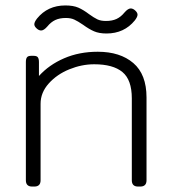

<svg xmlns="http://www.w3.org/2000/svg" viewBox="-20 -685 628 705"><path d="M285 -594Q266 -607 253 -613Q240 -619 222 -619Q199 -619 183 -611.5Q167 -604 154 -588Q141 -573 131 -573Q122 -573 113 -582Q106 -589 106 -596Q106 -604 116 -617Q155 -665 220 -665Q249 -665 267.5 -657Q286 -649 307 -633Q325 -620 337.5 -614Q350 -608 369 -608Q392 -608 408 -615.5Q424 -623 437 -639Q450 -654 460 -654Q469 -654 478 -645Q485 -638 485 -631Q485 -623 475 -610Q436 -562 371 -562Q344 -562 325.5 -570Q307 -578 285 -594ZM75 -23V-457Q75 -469 79 -474.5Q83 -480 94 -480H104Q115 -480 119 -474.5Q123 -469 123 -457V-406Q160 -447 215.5 -471Q271 -495 339 -495Q421 -495 469.5 -453.5Q518 -412 518 -327V-23Q518 0 495 0H487Q464 0 464 -23V-324Q464 -392 429.5 -420.5Q395 -449 326 -449Q280 -449 234.5 -430.5Q189 -412 159 -378.5Q129 -345 129 -304V-23Q129 0 106 0H98Q75 0 75 -23Z"/></svg>

Font: Mitr ExtraLight
Style: Regular
Weight: 275
Designer: Thanarat Vachiruckul
Foundry: Cadson Demak Co.,Ltd.
Version: Version 1.001